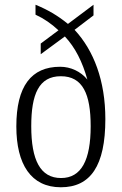

<svg xmlns="http://www.w3.org/2000/svg" viewBox="-20 -781 514 811"><path d="M237 10C362 10 425 -80 425 -278C425 -440 376 -568 295 -655L375 -716V-761L267 -680C223 -716 181 -740 130 -761V-719C165 -703 197 -681 227 -653L152 -597V-552L254 -627C298 -580 328 -520 349 -445C321 -479 279 -499 234 -499C112 -499 49 -417 49 -247C49 -87 111 10 237 10ZM238 -29C150 -29 112 -105 112 -248C112 -383 144 -459 237 -459C330 -459 363 -383 363 -248C363 -105 324 -29 238 -29Z"/></svg>

Font: Noto Serif Georgian Condensed Light
Style: Regular
Weight: 300
Width: 3
Designer: Monotype Design Team, Akaki Razmadze
Foundry: Google LLC
Version: Version 2.003